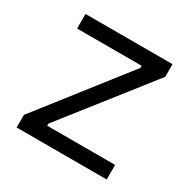

<svg xmlns="http://www.w3.org/2000/svg" viewBox="-124 -636 743 752"><g transform="rotate(30 247.5 -260.0)"><path d="M448.7 -520H55.2V-454.1H347.2V-444.8L43.9 -57.1V0H451.2V-65.9H144V-75.2L448.7 -462.9Z"/></g></svg>

Font: Faust Sans
Style: Regular
Weight: 400
Designer: Andreas Faust
Version: Version 1.003;Glyphs 3.1.2 (3151)